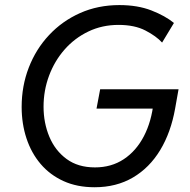

<svg xmlns="http://www.w3.org/2000/svg" viewBox="-20 -748 766 775"><path d="M361.8 7.8Q291 7.8 236.3 -17.1Q181.6 -42 144 -86.2Q106.4 -130.4 86.9 -189.5Q67.4 -248.5 67.4 -316.4Q67.4 -400.9 96.2 -475.3Q125 -549.8 178 -606.4Q231 -663.1 303.2 -695.3Q375.5 -727.5 461.9 -727.5Q535.6 -727.5 591.3 -705.8Q647 -684.1 682.1 -655.3L634.3 -576.2Q610.8 -602.1 567.1 -624.8Q523.4 -647.5 458.5 -647.5Q392.1 -647.5 336.7 -620.8Q281.2 -594.2 240.7 -548.1Q200.2 -502 178 -442.4Q155.8 -382.8 155.8 -317.4Q155.8 -252 179.2 -196Q202.6 -140.1 248.8 -106.2Q294.9 -72.3 363.3 -72.3Q429.7 -72.3 479.7 -105.5Q529.8 -138.7 560.8 -198.2Q591.8 -257.8 600.1 -336.9L638.2 -309.6H369.6L384.3 -387.7H700.7L687 -310.5Q669.9 -213.9 626.7 -142.3Q583.5 -70.8 516.6 -31.5Q449.7 7.8 361.8 7.8Z"/></svg>

Font: Reddit Sans
Style: Italic
Weight: 400
Italic angle: -11.25°
Designer: Stephen Hutchings
Version: Version 1.013